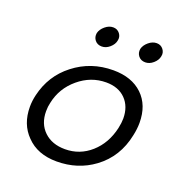

<svg xmlns="http://www.w3.org/2000/svg" viewBox="-107 -637 682 734"><g transform="rotate(20 234.5 -270.0)"><path d="M444 -187Q425 -93 353 -40Q288 8 202 8Q124 8 79 -39Q35 -83 35 -154Q35 -178 41 -203Q61 -288 128 -340Q197 -394 288 -394Q363 -394 406.5 -352.5Q450 -311 450 -239Q450 -214 444 -187ZM381 -193Q386 -216 386 -233Q386 -282 357 -311.5Q328 -341 278 -341Q216 -341 166 -299Q116 -257 103 -194Q99 -178 99 -159Q99 -108 131 -77.5Q163 -47 216 -47Q276 -47 321 -87Q366 -127 381 -193ZM264 -506Q261 -490 246 -477Q231 -464 214 -464Q196 -464 186 -476.5Q176 -489 179 -506Q183 -522 198.5 -535Q214 -548 231 -548Q248 -548 258 -535Q268 -522 264 -506ZM441 -506Q438 -490 423 -477Q408 -464 391 -464Q373 -464 363 -476.5Q353 -489 356 -506Q360 -522 375.5 -535Q391 -548 408 -548Q425 -548 435 -535Q445 -522 441 -506Z"/></g></svg>

Font: GFS Neohellenic Rg
Style: Italic
Weight: 400
Italic angle: -12°
Designer: Takis Katsoulidis and George D. Matthiopoulos
Foundry: Takis Katsoulidis and George D. Matthiopoulos
Version: Version 1.0